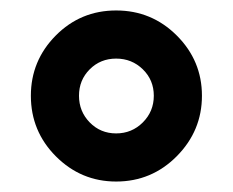

<svg xmlns="http://www.w3.org/2000/svg" viewBox="-20 -760 445 367"><path d="M39 -577Q39 -644 86.5 -692Q134 -740 202 -740Q270 -740 318 -692Q366 -644 366 -577Q366 -510 318 -461.5Q270 -413 202 -413Q135 -413 87 -461Q39 -509 39 -577ZM151.5 -627.5Q131 -607 131 -577Q131 -547 151.5 -526Q172 -505 202 -505Q232 -505 253 -526Q274 -547 274 -577Q274 -607 253 -627.5Q232 -648 202 -648Q172 -648 151.5 -627.5Z"/></svg>

Font: Mplus 1p Bold
Style: Bold
Weight: 700
Version: Version 1.061